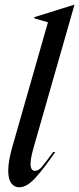

<svg xmlns="http://www.w3.org/2000/svg" viewBox="-20 -785 337 817"><path d="M184 -690 126 -707V-712L296 -765H297L123 -157Q110 -111 110 -88Q110 -58 129 -58Q143 -58 157.5 -74.5Q172 -91 206 -138H215Q166 -67 130 -27.5Q94 12 61 12Q41 12 28 -5.5Q15 -23 15 -59Q15 -97 31 -155Z"/></svg>

Font: Nyght Serif Italic
Style: Regular
Weight: 400
Italic angle: -16°
Designer: Maksym Kobuzan
Version: Version 0.410